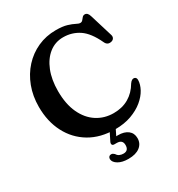

<svg xmlns="http://www.w3.org/2000/svg" viewBox="-216 -859 1137 1223"><g transform="rotate(-30 353.0 -247.0)"><path d="M673.5 -180.5Q673 -149 654.2 -114.2Q635.5 -79.5 599 -49.2Q562.5 -19 510.2 0Q458 19 391 19Q283 19 204.2 -28Q125.5 -75 82.8 -157.8Q40 -240.5 40 -347.5Q40 -427 65.5 -494.5Q91 -562 136.8 -612Q182.5 -662 244 -689.8Q305.5 -717.5 377.5 -717.5Q427.5 -717.5 458.5 -708Q489.5 -698.5 507.5 -688.8Q525.5 -679 536.5 -679Q548 -679 555 -687.5Q562 -696 569 -704.2Q576 -712.5 588 -712.5Q608.5 -712.5 617.5 -682L669 -513.5Q673 -499 665.8 -488.5Q658.5 -478 644 -476Q616 -471 603.5 -499Q563 -586 511.2 -620.5Q459.5 -655 395 -655Q336 -655 291.2 -619.5Q246.5 -584 221.2 -520.8Q196 -457.5 196 -374Q196 -278.5 227 -211.8Q258 -145 312 -110Q366 -75 434.5 -75Q498 -75 545.8 -103Q593.5 -131 624 -183.5Q641 -207.5 658 -203.5Q673.5 -200 673.5 -180.5ZM363 -7.5H407L373.5 60.5Q379 60 385.5 60Q432.5 60 458.8 80.8Q485 101.5 485 138.5Q485 177.5 454.8 201Q424.5 224.5 370 224.5Q324 224.5 295.5 207.5Q267 190.5 265.5 167Q265.5 156.5 271.2 150Q277 143.5 286 143.5Q293.5 143 299.2 146.2Q305 149.5 310 154.5Q318 168 330.8 173.8Q343.5 179.5 359 179.5Q397 179.5 397 138Q397 99 354.5 99H338Q325 99 321.5 91Q318 83 323.5 71.5Z"/></g></svg>

Font: Fraunces 9pt S050 SemiBold
Style: Regular
Weight: 600
Version: Version 1.000; ttfautohint (v1.8.3)